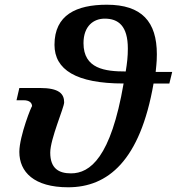

<svg xmlns="http://www.w3.org/2000/svg" viewBox="-20 -784 750 814"><path d="M269 10C437 10 574 -102 631 -430H698L710 -479H640C641 -497 645 -514 645 -554C645 -692 581 -764 433 -764C304 -764 211 -721 211 -594C211 -489 302 -430 504 -430C450 -116 362 -49 281 -49C229 -49 193 -70 193 -137C193 -195 252 -328 252 -350C252 -386 231 -411 149 -411H62L50 -359H80C106 -359 116 -347 116 -333C116 -342 62 -207 62 -140C62 -55 124 10 269 10ZM513 -481C426 -481 334 -492 334 -601C334 -674 377 -705 424 -705C482 -705 522 -674 522 -578C522 -544 519 -518 513 -481Z"/></svg>

Font: Noto Serif Semi
Style: Italic
Weight: 600
Italic angle: -12°
Designer: Monotype Design Team
Foundry: Monotype Imaging Inc.
Version: Version 1.901